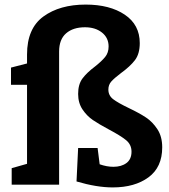

<svg xmlns="http://www.w3.org/2000/svg" viewBox="-20 -806 737 838"><path d="M543 -334Q589 -312 617.5 -293Q646 -274 667 -242Q688 -210 688 -163Q688 -76 628 -32Q568 12 472 12Q402 12 314 -14L321 -160H406L415 -89Q446 -78 475 -78Q510 -78 532 -94.5Q554 -111 554 -144Q554 -175 530 -194.5Q506 -214 455 -241Q412 -264 385.5 -282Q359 -300 340 -328.5Q321 -357 321 -396Q321 -438 340 -463.5Q359 -489 395 -516Q424 -539 439 -557.5Q454 -576 454 -603Q454 -641 425 -664Q396 -687 351 -687Q299 -687 268.5 -660.5Q238 -634 238 -581V0H31V-72L98 -91V-436H28V-511L98 -529V-568Q98 -682 169.5 -734Q241 -786 354 -786Q459 -786 524.5 -742Q590 -698 590 -618Q590 -571 569 -543.5Q548 -516 508 -487Q479 -465 466 -450.5Q453 -436 453 -415Q453 -389 474 -373Q495 -357 543 -334Z"/></svg>

Font: Bitter Pro
Style: Bold
Weight: 700
Designer: Sol Matas, and Bitter project Authors
Foundry: Sol Matas
Version: Version 1.010